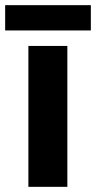

<svg xmlns="http://www.w3.org/2000/svg" viewBox="-36 -724 372 744"><path d="M225 0H74V-546H225ZM316 -704V-606H-16V-704Z"/></svg>

Font: Noto Sans Georgian Bold
Style: Regular
Weight: 700
Designer: Monotype Design Team, Akaki Razmadze
Foundry: Google LLC
Version: Version 2.005; ttfautohint (v1.8.4.7-5d5b)